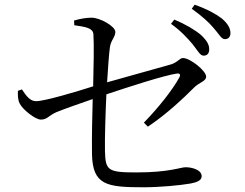

<svg xmlns="http://www.w3.org/2000/svg" viewBox="-20 -811 1040 814"><path d="M797 -623C817 -598 828 -575 843 -575C859 -575 867 -585 867 -602C867 -621 858 -638 833 -662C807 -684 769 -707 719 -728L705 -710C748 -679 776 -648 797 -623ZM885 -693C907 -669 918 -645 933 -645C948 -645 957 -654 957 -671C957 -691 946 -711 920 -733C895 -752 857 -773 805 -791L793 -774C838 -741 864 -718 885 -693ZM73 -432 56 -426C55 -407 56 -387 63 -373C76 -346 130 -304 153 -304C181 -304 183 -319 218 -335C260 -352 324 -374 373 -391C371 -324 369 -227 370 -157C373 -26 432 -17 589 -17C656 -17 743 -25 788 -33C815 -38 835 -46 835 -64C835 -91 794 -102 767 -102C745 -102 698 -80 559 -80C437 -80 427 -88 425 -171C424 -230 427 -323 431 -411C521 -441 674 -491 729 -499C743 -501 747 -495 740 -482C710 -428 653 -356 590 -291L607 -274C688 -328 760 -397 802 -439C824 -462 854 -466 854 -486C854 -511 786 -565 756 -565C741 -565 734 -547 705 -538L434 -462C438 -526 442 -582 446 -611C450 -641 469 -653 469 -676C469 -699 405 -736 368 -736C348 -736 321 -732 294 -724L295 -704C344 -697 374 -692 376 -666C379 -626 377 -526 375 -445C307 -423 169 -382 133 -382C108 -382 92 -403 73 -432Z"/></svg>

Font: Noto Serif CJK KR
Style: Regular
Weight: 400
Designer: Ryoko NISHIZUKA 西塚涼子 (kana & ideographs); Frank Grießhammer (Latin, Greek & Cyrillic); Wenlong ZHANG 张文龙 (bopomofo); San
Foundry: Adobe
Version: Version 2.001;hotconv 1.1.0;makeotfexe 2.6.0